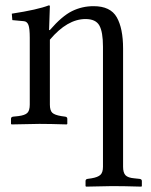

<svg xmlns="http://www.w3.org/2000/svg" viewBox="-20 -462 563 716"><path d="M166 -439 163 -350H166Q211 -402 248.5 -420.5Q286 -439 329 -439Q392 -439 415.5 -397.5Q439 -356 439 -281V160Q439 182 448 191.5Q457 201 481 203L500 205Q509 206 509 213V232L507 234Q441 232 399 232L301 234L299 232V213Q299 206 307 205L321 203Q345 199 354.5 190Q364 181 364 160V-288Q364 -343 350.5 -367Q337 -391 299 -391Q231 -391 166 -314V-72Q166 -50 175 -41.5Q184 -33 209 -29L223 -27Q231 -26 231 -19V0L229 2Q167 0 127 0L23 2L21 0V-19Q21 -26 29 -27L48 -29Q73 -32 82 -41Q91 -50 91 -72V-321Q91 -356 86 -369Q81 -382 69 -383L26 -387L24 -411Q121 -426 162 -442Q166 -442 166 -439Z"/></svg>

Font: Libertinus Sans
Style: Regular
Weight: 400
Designer: Philipp H. Poll
Foundry: Khaled Hosny
Version: Version 6.1